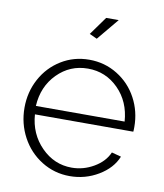

<svg xmlns="http://www.w3.org/2000/svg" viewBox="-83 -798 749 876"><g transform="rotate(10 291.5 -360.0)"><path d="M312 -628.9 276.9 -645 337.9 -730H396ZM298.8 9.8Q227.5 9.8 168.2 -27.1Q108.9 -64 75.4 -126.5Q42 -189 42 -262.2Q42 -335 75 -396Q107.9 -457 166.3 -492.9Q224.6 -528.8 295.9 -528.8Q367.7 -528.8 426.5 -492.4Q485.4 -456.1 518.1 -395Q550.8 -334 550.8 -262.2Q550.8 -245.1 549.8 -240.2H94.2Q100.6 -150.4 160.2 -90.1Q219.7 -29.8 300.8 -29.8Q355 -29.8 403.1 -57.9Q451.2 -85.9 470.2 -129.9L514.2 -118.2Q491.7 -62.5 431.2 -26.4Q370.6 9.8 298.8 9.8ZM91.8 -278.8H502.9Q496.6 -370.1 438 -429Q379.4 -487.8 296.9 -487.8Q213.9 -487.8 155.3 -428.5Q96.7 -369.1 91.8 -278.8Z"/></g></svg>

Font: Rawline Light
Style: Regular
Weight: 300
Designer: Matt McInerney, Pablo Impallari, Rodrigo Fuenzalida
Foundry: Matt McInerney, Pablo Impallari, Rodrigo Fuenzalida
Version: Version 4.020;PS 004.020;hotconv 1.0.88;makeotf.lib2.5.64775